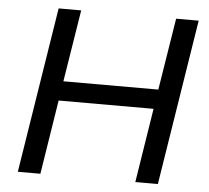

<svg xmlns="http://www.w3.org/2000/svg" viewBox="-51 -759 885 814"><g transform="rotate(5 391.5 -352.5)"><path d="M54 0 166 -705H262L213 -399H617L666 -705H762L650 0H554L604 -316H200L150 0Z"/></g></svg>

Font: Nunito Sans 10pt Medium
Style: Italic
Weight: 500
Italic angle: -9°
Designer: Vernon Adams
Foundry: Vernon Adams
Version: Version 3.101;gftools[0.9.27]